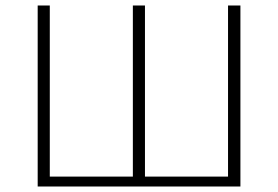

<svg xmlns="http://www.w3.org/2000/svg" viewBox="-20 -678 1011 698"><path d="M117 0V-658H161V0ZM463 0V-658H507V0ZM809 0V-658H854V0ZM130 0V-36H839V0Z"/></svg>

Font: Ysabeau Office ExtraLight
Style: Regular
Weight: 250
Designer: Christian Thalmann (Catharsis Fonts)
Version: Version 2.001;gftools[0.9.30]; featfreeze: tnum,lnum,ss02